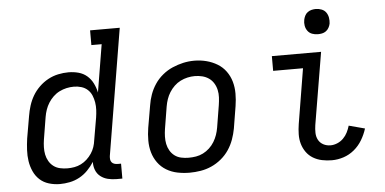

<svg xmlns="http://www.w3.org/2000/svg" viewBox="-51 -842 1902 948"><g transform="rotate(-5 900.0 -367.5)"><path d="M210 8Q210 8 210 8Q210 8 210 8Q182 8 155.5 0Q129 -8 110 -25.5Q91 -43 80 -67.5Q69 -92 65 -118.5Q61 -145 62.5 -173.5Q64 -202 68 -230L87 -340Q91 -365 99 -390.5Q107 -416 120.5 -439Q134 -462 154 -481.5Q174 -501 198 -514Q222 -527 248 -532.5Q274 -538 299 -538Q325 -538 349 -531.5Q373 -525 391 -509.5Q409 -494 420 -472Q431 -450 436 -426L475 -662H424V-735H571L467 -108Q466 -99 467 -91Q468 -83 473 -77Q478 -71 486 -68.5Q494 -66 502 -66H519V8H490Q468 8 447.5 3Q427 -2 411 -14.5Q395 -27 387.5 -46.5Q380 -66 381 -87Q367 -65 348.5 -46Q330 -27 307 -14.5Q284 -2 259 3Q234 8 210 8ZM254 -66Q271 -66 288 -69Q305 -72 321 -80Q337 -88 350.5 -100.5Q364 -113 374 -128Q384 -143 389.5 -159.5Q395 -176 397 -193L416 -303Q419 -322 420 -341Q421 -360 418 -378.5Q415 -397 408 -413.5Q401 -430 388 -442Q375 -454 357 -459.5Q339 -465 320 -465Q301 -465 283 -461Q265 -457 248 -448.5Q231 -440 217 -426.5Q203 -413 193 -397Q183 -381 177 -363.5Q171 -346 168 -328L150 -218Q147 -199 146.5 -180Q146 -161 149.5 -143.5Q153 -126 162 -110.5Q171 -95 185 -84.5Q199 -74 217 -70Q235 -66 254 -66Z M853 8Q822 8 792.5 2Q763 -4 738 -19Q713 -34 696 -57.5Q679 -81 671 -109Q663 -137 663 -168Q663 -199 668 -230L687 -340Q691 -367 700.5 -393.5Q710 -420 726 -444Q742 -468 765 -487Q788 -506 814.5 -517.5Q841 -529 868 -535Q895 -541 923 -541Q954 -541 983 -533.5Q1012 -526 1037 -511Q1062 -496 1079 -472.5Q1096 -449 1104 -421Q1112 -393 1112 -362Q1112 -331 1107 -300L1089 -190Q1084 -163 1074.5 -136.5Q1065 -110 1049 -86Q1033 -62 1010 -43Q987 -24 961 -12.5Q935 -1 907.5 3.5Q880 8 853 8ZM854 -66Q873 -66 891 -69Q909 -72 926 -80.5Q943 -89 957.5 -102.5Q972 -116 982 -132.5Q992 -149 998 -166.5Q1004 -184 1007 -202L1025 -312Q1028 -331 1029 -350Q1030 -369 1026 -387Q1022 -405 1012.5 -420.5Q1003 -436 988.5 -446Q974 -456 956 -460.5Q938 -465 919 -465Q901 -465 883 -461Q865 -457 848 -448.5Q831 -440 817 -426.5Q803 -413 793 -397Q783 -381 777 -363.5Q771 -346 768 -328L750 -218Q747 -199 746.5 -180Q746 -161 749.5 -143.5Q753 -126 762 -110.5Q771 -95 785 -84.5Q799 -74 817 -70Q835 -66 854 -66Z M1558 8Q1533 8 1509 3Q1485 -2 1465 -14Q1445 -26 1431.5 -45Q1418 -64 1411.5 -86.5Q1405 -109 1405.5 -134Q1406 -159 1410 -184L1455 -457H1307V-530H1551L1491 -172Q1488 -153 1488.5 -133.5Q1489 -114 1497.5 -98.5Q1506 -83 1522 -74.5Q1538 -66 1558 -66Q1574 -66 1591 -73Q1608 -80 1621 -93Q1634 -106 1642 -122Q1650 -138 1655 -155L1734 -134Q1725 -105 1709 -78Q1693 -51 1669 -31Q1645 -11 1616 -1.5Q1587 8 1558 8ZM1543 -618Q1528 -618 1514.5 -623Q1501 -628 1492.5 -639.5Q1484 -651 1481.5 -665.5Q1479 -680 1482 -695Q1484 -705 1489 -715Q1494 -725 1503 -731.5Q1512 -738 1522.5 -740.5Q1533 -743 1543 -743Q1558 -743 1572 -737.5Q1586 -732 1594 -720.5Q1602 -709 1604.5 -694.5Q1607 -680 1605 -665Q1603 -655 1597.5 -645Q1592 -635 1583 -628.5Q1574 -622 1563.5 -620Q1553 -618 1543 -618Z"/></g></svg>

Font: Iosevka Slab Extended
Style: Italic
Weight: 400
Width: 7
Italic angle: -9°
Monospace: yes
Designer: Belleve Invis
Foundry: Belleve Invis
Version: Version 11.1.0; ttfautohint (v1.8.3)